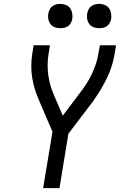

<svg xmlns="http://www.w3.org/2000/svg" viewBox="-20 -968 640 988"><path d="M202 0 250 -290 181 -451Q169 -478 160 -507Q151 -536 146 -566Q141 -596 141 -627.5Q141 -659 146 -691L153 -735H237L230 -691Q221 -635 228.5 -581.5Q236 -528 257 -480L303 -373L390 -488Q408 -511 423.5 -535Q439 -559 451.5 -585Q464 -611 473 -637.5Q482 -664 486 -691L494 -735H577L570 -691Q560 -629 531.5 -569Q503 -509 464 -455V-454Q462 -451 460 -448.5Q458 -446 456 -443L332 -280L286 0ZM490 -823Q475 -823 461.5 -828Q448 -833 439.5 -844.5Q431 -856 428.5 -870.5Q426 -885 429 -900Q431 -910 436 -920Q441 -930 450 -936.5Q459 -943 469.5 -945.5Q480 -948 490 -948Q505 -948 519 -942.5Q533 -937 541 -925.5Q549 -914 551.5 -899.5Q554 -885 552 -870Q550 -860 544.5 -850Q539 -840 530 -833.5Q521 -827 510.5 -825Q500 -823 490 -823ZM290 -823Q275 -823 261.5 -828Q248 -833 239.5 -844.5Q231 -856 228.5 -870.5Q226 -885 229 -900Q231 -910 236 -920Q241 -930 250 -936.5Q259 -943 269.5 -945.5Q280 -948 290 -948Q305 -948 319 -942.5Q333 -937 341 -925.5Q349 -914 351.5 -899.5Q354 -885 352 -870Q350 -860 344.5 -850Q339 -840 330 -833.5Q321 -827 310.5 -825Q300 -823 290 -823Z"/></svg>

Font: Iosevka Curly Extended Oblique
Style: Regular
Weight: 400
Width: 7
Italic angle: -9°
Monospace: yes
Designer: Belleve Invis
Foundry: Belleve Invis
Version: Version 11.1.0; ttfautohint (v1.8.3)